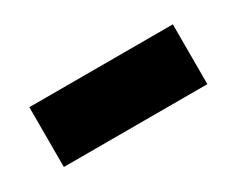

<svg xmlns="http://www.w3.org/2000/svg" viewBox="-34 -781 360 292"><g transform="rotate(-30 146.0 -635.5)"><path d="M20 -583V-688H272V-583Z"/></g></svg>

Font: Bricolage Grotesque 96pt ExtraBold SemiCondensed
Style: Regular
Weight: 800
Width: 4
Version: Version 1.001;gftools[0.9.33.dev8+g029e19f]